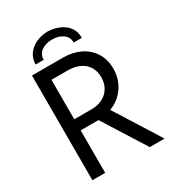

<svg xmlns="http://www.w3.org/2000/svg" viewBox="-211 -1021 1039 1143"><g transform="rotate(-30 308.5 -450.0)"><path d="M84 -719.7H297.9Q362.8 -719.7 414.1 -694.8Q465.3 -669.9 494.9 -623.3Q524.4 -576.7 524.4 -513.7Q524.4 -444.3 487.5 -389.4Q450.7 -334.5 385.3 -309.6L580.1 0H478.5L294.4 -292H284.2H171.9V0H84ZM453.1 -765.6H397.5Q397.5 -803.2 368.2 -824.5Q338.9 -845.7 293.9 -845.7Q249.5 -845.7 220.5 -824.5Q191.4 -803.2 191.4 -765.6H135.7Q135.7 -805.2 157 -835.4Q178.2 -865.7 214.4 -882.3Q250.5 -898.9 293.9 -900.4Q339.4 -898.9 376.2 -882.3Q413.1 -865.7 433.8 -835.7Q454.6 -805.7 453.1 -765.6ZM290 -368.2Q333.5 -368.2 366.7 -385Q399.9 -401.9 418.2 -433.1Q436.5 -464.4 436.5 -505.9Q436.5 -547.4 417.7 -577.4Q398.9 -607.4 364.5 -623.5Q330.1 -639.6 284.2 -639.6H171.9V-368.2Z"/></g></svg>

Font: Reddit Sans Strawberry
Style: Regular
Weight: 400
Designer: Stephen Hutchings
Foundry: Reddit
Version: Version 1.013